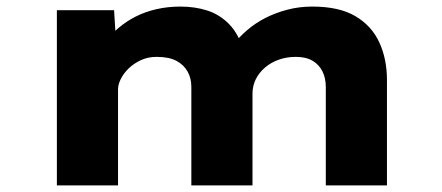

<svg xmlns="http://www.w3.org/2000/svg" viewBox="-20 -564 1344 584"><path d="M153 0V-533H327L334 -419L298 -436Q317 -459 340.5 -479Q364 -499 392.5 -513.5Q421 -528 455.5 -536Q490 -544 529 -544Q573 -544 610.5 -532Q648 -520 677 -490.5Q706 -461 721 -409L679 -413L688 -427Q707 -451 732 -472.5Q757 -494 787.5 -509.5Q818 -525 854 -534.5Q890 -544 930 -544Q1012 -544 1061.5 -514.5Q1111 -485 1134 -434.5Q1157 -384 1157 -321V0H971V-299Q971 -326 961 -346.5Q951 -367 931 -379Q911 -391 880 -391Q852 -391 828 -382.5Q804 -374 786 -358.5Q768 -343 758 -323Q748 -303 748 -279V0H562V-300Q562 -326 550.5 -346.5Q539 -367 516.5 -379Q494 -391 456 -391Q430 -391 408.5 -381Q387 -371 371.5 -356Q356 -341 347.5 -324Q339 -307 339 -292V0Z"/></svg>

Font: Lexend Mega ExtraBold
Style: Regular
Weight: 800
Designer: Bonnie Shaver-Troup, Thomas Jockin
Foundry: Lexend
Version: Version 1.007